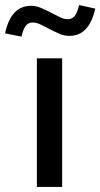

<svg xmlns="http://www.w3.org/2000/svg" viewBox="-87 -740 397 760"><path d="M0 0ZM159 -509V0H59V-509ZM-2 -595 -67 -608Q-55 -663 -29.5 -690Q-4 -717 36 -717Q56 -717 75.5 -708.5Q95 -700 113.5 -690.5Q132 -681 149 -672.5Q166 -664 181 -664Q198 -664 208.5 -676.5Q219 -689 226 -720L290 -706Q278 -652 252.5 -625Q227 -598 187 -598Q167 -598 147.5 -606.5Q128 -615 110 -624.5Q92 -634 74.5 -642.5Q57 -651 42 -651Q25 -651 15 -638Q5 -625 -2 -595Z"/></svg>

Font: Red Hat Display Medium
Style: Regular
Weight: 500
Designer: Pentagram / MCKL
Foundry: Pentagram / MCKL
Version: Version 1.005; Red Hat Display Medium